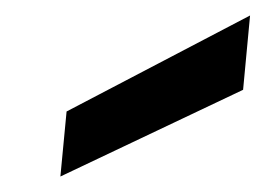

<svg xmlns="http://www.w3.org/2000/svg" viewBox="-20 -767 343 248"><path d="M58 -539 66 -623 303 -747 294 -651Z"/></svg>

Font: DM Sans 20pt SemiBold
Style: Italic
Weight: 600
Italic angle: -10°
Version: Version 4.004;gftools[0.9.30]